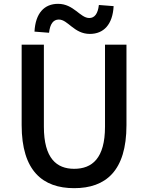

<svg xmlns="http://www.w3.org/2000/svg" viewBox="-20 -969 773 1002"><path d="M449 -792C521 -792 568 -841 573 -937L496 -943C491 -898 474 -875 446 -875C398 -875 365 -949 283 -949C211 -949 165 -900 160 -804L236 -798C241 -844 258 -867 287 -867C335 -867 366 -792 449 -792ZM367 13C531 13 640 -76 640 -316V-736H528V-308C528 -142 460 -88 367 -88C276 -88 209 -142 209 -308V-736H93V-316C93 -76 204 13 367 13Z"/></svg>

Font: Spoqa Han Sans Neo Medium
Style: Regular
Weight: 500
Designer: [Spoqa Han Sans Neo] Dong-huui Kim  Younghwa Kang  Yujin Lee  [Noto Sans] Ryoko NISHIZUKA  (kana & ideographs); Paul D. 
Foundry: Spoqa (http://www.spoqa-han-sans.com)
Version: Version 1.000